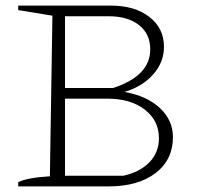

<svg xmlns="http://www.w3.org/2000/svg" viewBox="-20 -665 710 685"><path d="M424 -337Q504 -323 550.5 -279.5Q597 -236 597 -176Q597 -95 535 -47.5Q473 0 367 0H45V-15Q76 -31 158 -36L167 -609L45 -629V-645H376Q461 -645 513 -604.5Q565 -564 565 -498Q565 -443 526.5 -399.5Q488 -356 424 -337ZM368 -607H212V-351H383Q516 -394 516 -489Q516 -544 476 -575.5Q436 -607 368 -607ZM363 -313H212V-38H420Q479 -51 513 -86Q547 -121 547 -172Q547 -235 496.5 -274Q446 -313 363 -313Z"/></svg>

Font: Piazzolla ExtraLight
Style: Regular
Weight: 200
Designer: Juan Pablo del Peral
Foundry: Huerta Tipografica
Version: Version 1.330